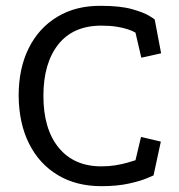

<svg xmlns="http://www.w3.org/2000/svg" viewBox="-20 -624 615 659"><path d="M445 -512Q435 -518 418.5 -523.5Q402 -529 379.5 -532.5Q357 -536 328 -536Q231 -536 180 -471.5Q129 -407 129 -295Q129 -181 181.5 -117Q234 -53 328 -53Q353 -53 375 -56.5Q397 -60 415 -65Q433 -70 445 -74L464 -154L532 -138L507 -22Q507 -22 485 -12.5Q463 -3 422.5 6Q382 15 328 15Q242 15 178.5 -23Q115 -61 80 -130.5Q45 -200 44 -295Q44 -389 78.5 -458.5Q113 -528 177 -566.5Q241 -605 327 -604Q393 -604 433.5 -592.5Q474 -581 492.5 -569.5Q511 -558 511 -557L533 -441L465 -426Z"/></svg>

Font: Podkova
Style: Regular
Weight: 400
Designer: Ilya Yudin
Foundry: Cyreal (www.cyreal.org)
Version: Version 2.103